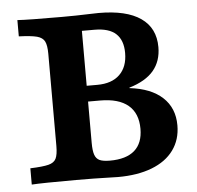

<svg xmlns="http://www.w3.org/2000/svg" viewBox="-45 -617 683 664"><g transform="rotate(-5 296.0 -285.5)"><path d="M135.4 -125.8V-445.2Q135.4 -475 128.4 -488.7Q121.4 -502.4 101.9 -507.7Q82.4 -512.9 39 -514.5V-571Q74 -568.5 193.8 -568.5Q243.8 -568.5 288.7 -570.2Q304.9 -571 321 -571Q417.3 -571 467 -536.4Q516.7 -501.9 516.7 -435.5Q516.7 -386.9 489.3 -354.2Q461.8 -321.6 404.6 -304.5V-302.9Q479 -294.3 518.8 -257.4Q558.6 -220.6 558.6 -160.3Q558.6 -110.7 532.2 -74.4Q505.9 -38.2 456.3 -19.1Q406.7 0 338.7 0Q320.1 -0.4 305.3 -0.8Q256.3 -2.4 193.7 -2.4Q74.9 -2.4 39 0V-56.5Q82.8 -58.1 102.3 -63.1Q121.9 -68.1 128.6 -81.8Q135.4 -95.5 135.4 -125.8ZM430.3 -159.5Q430.3 -213.4 397.2 -241.2Q364.1 -269 299.8 -269H225.4V-323.8H294.7Q345.4 -323.8 372.8 -350.5Q400.3 -377.2 400.3 -425.5Q400.3 -469.7 376.1 -492.1Q351.9 -514.5 301.6 -514.5H258V-125.8Q258 -98.5 262.9 -84.4Q267.7 -70.2 279.8 -64.5Q291.8 -58.9 315.8 -58.9Q372.2 -58.9 401.3 -84.3Q430.3 -109.8 430.3 -159.5Z"/></g></svg>

Font: Playfair Micro SmCond SmLight
Style: Regular
Weight: 360
Width: 4
Designer: Claus Eggers Sørensen
Foundry: Claus Eggers Sørensen
Version: Version 2.100;Glyphs 3.2 (3219)